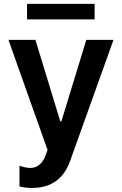

<svg xmlns="http://www.w3.org/2000/svg" viewBox="-20 -747 617 971"><path d="M458.5 -727.3H116.8V-648.8H458.5ZM143.1 203.5C269.2 203.5 315.3 121.8 334.9 66.1L554 -545.5H416.5L290.5 -133.5H284.8L159.1 -545.5H22.7L220.5 11.4L209.5 40.8C200.3 65.3 180 102.3 132.8 102.3C118.3 102.3 102.3 99.1 78.5 91.3V196C96.2 201 120 203.5 143.1 203.5Z"/></svg>

Font: TID UI Semi Bold
Style: Regular
Weight: 600
Designer: The TID Project Authors
Foundry: Bakken & Bæck
Version: Version 1.001;hotconv 1.0.109;makeotfexe 2.5.65596